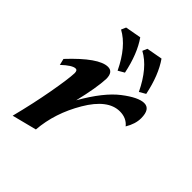

<svg xmlns="http://www.w3.org/2000/svg" viewBox="-204 -824 954 954"><g transform="rotate(45 272.5 -347.0)"><path d="M49.3 14.6Q78.6 -100.1 97.4 -204.8Q116.2 -309.6 117.7 -352.1Q117.7 -372.6 105 -372.6Q82 -372.6 36.6 -329.6L28.3 -363.3Q148.9 -492.2 212.9 -492.2Q249 -492.2 249 -443.4Q246.1 -377.9 218.3 -262.7Q288.6 -385.7 357.7 -439Q426.8 -492.2 467.3 -492.2Q509.8 -492.2 509.8 -427.7Q509.8 -387.7 483.9 -344.7Q457.5 -377.4 411.1 -377.4Q327.6 -377.4 258.3 -260Q189 -142.6 179.2 -18.6ZM259.8 -512.2Q204.6 -627.4 127.4 -668.9L138.2 -693.8L222.2 -709Q270 -640.6 292.5 -531.2ZM409.2 -512.2Q354 -627.4 276.9 -668.9L287.6 -693.8L371.6 -709Q419.4 -640.6 441.9 -531.2Z"/></g></svg>

Font: Kelvinch
Style: Bold Italic
Weight: 700
Italic angle: -10°
Designer: Paul James Miller
Foundry: High-Logic / Made with FontCreator
Version: Version 3.30 September 23, 2016